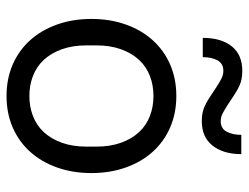

<svg xmlns="http://www.w3.org/2000/svg" viewBox="-107 -645 762 588"><g transform="rotate(90 274.0 -351.0)"><path d="M274 10Q221 10 177.5 -9Q134 -28 103 -62.5Q72 -97 55 -145Q38 -193 38 -250Q38 -307 55 -355Q72 -403 103 -437.5Q134 -472 177.5 -491Q221 -510 274 -510Q327 -510 370.5 -491Q414 -472 445 -437.5Q476 -403 493 -355Q510 -307 510 -250Q510 -193 493 -145Q476 -97 445 -62.5Q414 -28 370.5 -9Q327 10 274 10ZM96 -591Q96 -648 122 -680Q148 -712 197 -712Q224 -712 243 -703Q262 -694 282 -680L300 -668Q317 -657 328 -651.5Q339 -646 351 -646Q374 -646 383.5 -664.5Q393 -683 393 -709H452Q452 -654 426 -621Q400 -588 351 -588Q324 -588 305 -597Q286 -606 266 -620L248 -632Q231 -643 220 -648.5Q209 -654 197 -654Q174 -654 164.5 -635.5Q155 -617 155 -591ZM119 -235Q119 -192 131 -159Q143 -126 163.5 -104Q184 -82 212.5 -71Q241 -60 274 -60Q307 -60 335.5 -71Q364 -82 384.5 -104Q405 -126 417 -159Q429 -192 429 -235V-265Q429 -308 417 -341Q405 -374 384.5 -396Q364 -418 335.5 -429Q307 -440 274 -440Q241 -440 212.5 -429Q184 -418 163.5 -396Q143 -374 131 -341Q119 -308 119 -265Z"/></g></svg>

Font: CyStack Display
Style: Regular
Weight: 400
Designer: Weizhong Zhang
Foundry: 本地遙控
Version: Version 1.000;Glyphs 3.1.2 (3151)